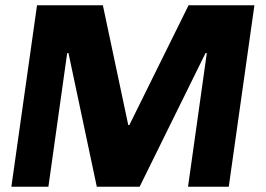

<svg xmlns="http://www.w3.org/2000/svg" viewBox="-20 -706 1007 726"><path d="M465 -233H469L693 -686H942L845 0H691L762 -505H757L508 0H346L239 -505H234L163 0H23L120 -686H369Z"/></svg>

Font: Chivo
Style: Bold Italic
Weight: 700
Italic angle: -8.05°
Designer: Hector Gatti
Foundry: Omnibus-Type
Version: Version 1.007